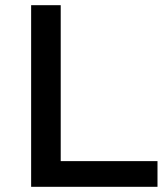

<svg xmlns="http://www.w3.org/2000/svg" viewBox="-20 -720 636 740"><path d="M587 0V-99H214V-700H100V0Z"/></svg>

Font: Montserrat-Alt1 SemBd
Style: Regular
Weight: 600
Designer: Differentunic
Foundry: Differentunic
Version: Version 7.222